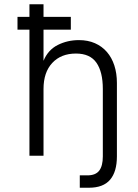

<svg xmlns="http://www.w3.org/2000/svg" viewBox="-20 -730 649 900"><path d="M118 0V-591H62V-651H118V-710H184V-651H312V-591H184V-445Q205 -496 250.5 -519Q296 -542 350 -542Q392 -542 425 -527.5Q458 -513 481 -486.5Q504 -460 516 -423Q528 -386 528 -341V3Q528 75 496 112.5Q464 150 397 150H354V92H390Q428 92 445 70Q462 48 462 3V-313Q462 -393 432 -436Q402 -479 336 -479Q266 -479 225 -435Q184 -391 184 -313V0Z"/></svg>

Font: Geist Light
Style: Regular
Weight: 400
Designer: Basement.studio, Andrés Briganti, Mateo Zaragoza
Foundry: Basement.studio, Vercel, Andrés Briganti, Guido Ferreyra, Mateo Zaragoza
Version: Version 1.401